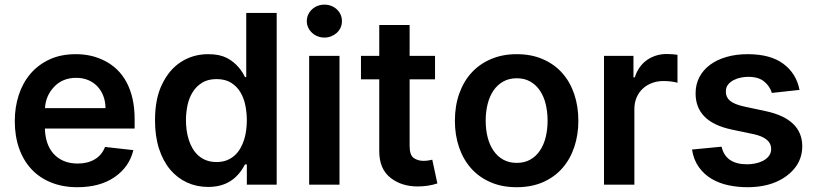

<svg xmlns="http://www.w3.org/2000/svg" viewBox="-20 -782 3457 813"><path d="M42.6 -269.5Q42.6 -327.8 59.3 -379.3Q76 -430.8 108.7 -469.3Q141.3 -507.8 189.5 -530.2Q237.6 -552.6 300.8 -552.6Q335.2 -552.6 365.6 -545.6Q396 -538.7 424.7 -523.8Q453.1 -509.2 476.2 -486.9Q499.3 -464.5 515.8 -433.8Q532.3 -403.1 541.2 -364Q550.1 -324.9 550.1 -277V-237.6H170.1Q170.8 -205.3 179.9 -178.1Q188.9 -150.9 206.5 -131.2Q224.1 -111.5 249.8 -100.5Q275.6 -89.5 309.3 -89.5Q351.2 -89.5 381.4 -107.4Q411.6 -125.4 424.7 -159.8L544.7 -146.3Q527.7 -75.3 465.6 -32.3Q403.4 10.7 307.5 10.7Q246.1 10.7 196.9 -9.1Q147.7 -28.8 113.5 -65.3Q79.2 -101.9 60.9 -153.8Q42.6 -205.6 42.6 -269.5ZM170.5 -324.2H426.8Q426.5 -351.9 417.6 -375.4Q408.7 -398.8 392.6 -416Q376.4 -433.2 353.7 -442.8Q331 -452.4 302.6 -452.4Q245 -452.4 209.2 -414.4Q173.3 -376.4 170.5 -324.2Z M636.4 -272Q636.4 -365.1 666.5 -425.4Q696.7 -488.3 747.5 -520.4Q798.3 -552.6 861.5 -552.6Q886 -552.6 905.4 -548.7Q924.7 -544.7 940.7 -536.6Q955.6 -528.8 967.9 -518.8Q980.1 -508.9 989.5 -498Q998.9 -487.2 1005.9 -476.2Q1012.8 -465.2 1017.4 -455.3H1022.7V-727.3H1151.6V0H1025.2V-85.9H1017.4Q992.9 -38.4 954.4 -14.4Q915.8 9.6 861.2 9.6Q813.2 9.6 772 -9.2Q730.8 -28.1 700.6 -63.9Q670.5 -99.8 653.4 -152.3Q636.4 -204.9 636.4 -272ZM897 -95.9Q921.5 -95.9 940.3 -103.3Q959.2 -110.8 973.4 -123.6Q987.6 -136.4 997.5 -153.6Q1007.5 -170.8 1013.7 -190.5Q1019.9 -210.2 1022.5 -231.4Q1025.2 -252.5 1025.2 -272.7Q1025.2 -304.3 1019 -335.4Q1012.8 -366.5 998 -391.3Q983.3 -416.2 958.6 -431.6Q933.9 -447.1 897 -447.1Q860.4 -447.1 835.6 -431.6Q810.7 -416.2 795.5 -391.3Q780.2 -366.5 773.8 -335.4Q767.4 -304.3 767.4 -272.7Q767.4 -252.1 770.2 -231Q773.1 -209.9 779.3 -190.2Q785.5 -170.5 795.6 -153.2Q805.8 -136 820.1 -123.2Q834.5 -110.4 853.5 -103.2Q872.5 -95.9 897 -95.9Z M1289.1 0V-545.5H1417.6V0ZM1279.1 -692.5Q1279.1 -707.7 1285.2 -720.5Q1291.2 -733.3 1301.5 -742.7Q1311.8 -752.1 1325.3 -757.3Q1338.8 -762.4 1353.7 -762.4Q1368.6 -762.4 1382.1 -757.3Q1395.6 -752.1 1405.7 -742.9Q1415.8 -733.7 1421.9 -720.9Q1427.9 -708.1 1427.9 -692.5Q1427.9 -677.2 1421.9 -664.4Q1415.8 -651.6 1405.5 -642.4Q1395.2 -633.2 1381.7 -628Q1368.3 -622.9 1353.7 -622.9Q1339.1 -622.9 1325.6 -628Q1312.1 -633.2 1301.8 -642.6Q1291.5 -652 1285.3 -664.8Q1279.1 -677.6 1279.1 -692.5Z M1508.5 -545.5H1585.9V-676.1H1714.5V-545.5H1822.1V-446H1714.5V-164.1Q1714.5 -125.7 1731.5 -113.3Q1749.3 -100.9 1772.7 -100.9Q1784.8 -100.9 1794.9 -102.6Q1805 -104.4 1810.4 -105.8L1832 -5.3Q1811.8 1.4 1790.8 4.4Q1769.9 7.5 1748.6 7.5Q1681.1 7.5 1634.9 -28.1Q1585.6 -65.7 1585.9 -142.8V-446H1508.5Z M2167.6 -552.6Q2229.8 -552.6 2278.2 -531.6Q2326.7 -510.7 2360.3 -473.2Q2393.8 -435.7 2411.4 -383.9Q2429 -332 2429 -270.6Q2429 -211.3 2411.9 -160Q2394.9 -108.7 2361.9 -70.7Q2328.8 -32.7 2280 -11Q2231.2 10.7 2167.6 10.7Q2105.8 10.7 2057.4 -10.3Q2008.9 -31.2 1975.3 -68.7Q1941.8 -106.2 1924 -157.8Q1906.2 -209.5 1906.2 -270.6Q1906.2 -333.8 1924.7 -385.8Q1943.2 -437.9 1977.3 -474.8Q2011.4 -511.7 2059.7 -532.1Q2108 -552.6 2167.6 -552.6ZM2036.6 -271Q2036.6 -233.7 2044.7 -201.2Q2052.9 -168.7 2069.4 -144.4Q2085.9 -120 2110.6 -106.2Q2135.3 -92.3 2168.3 -92.3Q2201 -92.3 2225.5 -106.2Q2250 -120 2266.3 -144.4Q2282.7 -168.7 2290.7 -201.2Q2298.7 -233.7 2298.7 -271Q2298.7 -308.2 2290.7 -341.1Q2282.7 -373.9 2266.3 -398.3Q2250 -422.6 2225.5 -436.6Q2201 -450.6 2168.3 -450.6Q2135.3 -450.6 2110.6 -436.6Q2085.9 -422.6 2069.4 -398.3Q2052.9 -373.9 2044.7 -341.1Q2036.6 -308.2 2036.6 -271Z M2537.6 0V-545.5H2662.3V-454.5H2668Q2675.4 -478.3 2688.6 -496.8Q2701.7 -515.3 2719.3 -527.7Q2736.9 -540.1 2758 -546.7Q2779.1 -553.3 2802.6 -553.3Q2813.2 -553.3 2826.5 -552.4Q2839.8 -551.5 2848.7 -549.7V-431.5Q2844.5 -432.9 2837.7 -434.3Q2831 -435.7 2822.8 -436.8Q2814.6 -437.9 2805.9 -438.4Q2797.2 -438.9 2789.1 -438.9Q2763.1 -438.9 2740.6 -430.4Q2718 -421.9 2701.5 -406.4Q2685 -391 2675.6 -369.1Q2666.2 -347.3 2666.2 -320.7V0Z M2910.2 -148.8 3035.5 -160.9Q3052.2 -86.3 3143.8 -86.3Q3158.7 -86.3 3176.3 -89.5Q3193.9 -92.7 3209.3 -100.3Q3224.8 -108 3235.1 -120.6Q3245.4 -133.2 3245.4 -151.6Q3245.4 -197.4 3171.9 -213.8L3078.8 -233.3Q3000.4 -250 2962.7 -288.7Q2925.1 -327.4 2925.4 -387.1Q2925.4 -424.7 2941.4 -455.3Q2957.4 -485.8 2986.5 -507.5Q3015.6 -529.1 3056.1 -540.8Q3096.6 -552.6 3146 -552.6Q3242.5 -552.6 3297.2 -511.7Q3352.3 -470.5 3365.4 -401.3L3248.2 -388.5Q3241.1 -415.1 3216.6 -436.1Q3192.8 -456.7 3147.7 -456.7Q3133.9 -456.7 3117.4 -453.5Q3100.9 -450.3 3086.5 -442.8Q3072.1 -435.4 3062.7 -423.5Q3053.3 -411.6 3053.6 -394.2Q3053.3 -370.4 3071.2 -355.3Q3089.1 -340.2 3130.7 -331L3223.7 -311.1Q3376.4 -277.7 3377.1 -163.4Q3377.1 -111.9 3347.3 -72.8Q3316.4 -33 3265.1 -11.2Q3213.8 10.7 3144.2 10.7Q3103.7 10.7 3064.6 2.5Q3025.6 -5.7 2993.6 -24.5Q2961.6 -43.3 2939.5 -73.9Q2917.3 -104.4 2910.2 -148.8Z"/></svg>

Font: Inter P Semi Bold
Style: Regular
Weight: 600
Designer: Rasmus Andersson
Foundry: rsms
Version: Version 3.018;git-588b23468